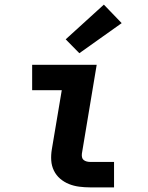

<svg xmlns="http://www.w3.org/2000/svg" viewBox="-20 -810 640 830"><path d="M369 0Q346 0 322.5 -3Q299 -6 278 -14.5Q257 -23 240 -37.5Q223 -52 213 -72.5Q203 -93 201.5 -116.5Q200 -140 204 -164L247 -420H119V-530H398L334 -146Q333 -138 334.5 -130.5Q336 -123 341.5 -118.5Q347 -114 354.5 -112Q362 -110 369 -110H473V0ZM323 -580 264 -640 429 -790 506 -710Z"/></svg>

Font: Iosevka Curly XBdEx
Style: Italic
Weight: 800
Width: 7
Italic angle: -9°
Monospace: yes
Designer: Belleve Invis
Foundry: Belleve Invis
Version: Version 11.1.0; ttfautohint (v1.8.3)